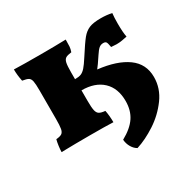

<svg xmlns="http://www.w3.org/2000/svg" viewBox="-152 -668 1025 1014"><g transform="rotate(-30 360.5 -161.5)"><path d="M671 -98Q671 -29 628.5 29Q586 87 525.5 126.5Q465 166 408 184Q390 174 378 153.5Q366 133 364 108Q424 75 451 34.5Q478 -6 478 -63Q478 -141 432 -184.5Q386 -228 304 -228V-165Q304 -124 308 -105.5Q312 -87 323.5 -80Q335 -73 359 -71Q362 -58 364 -37.5Q366 -17 366 2Q320 0 224 0Q134 0 50 2Q50 -13 53 -35Q56 -57 60 -71Q84 -73 94.5 -80Q105 -87 108.5 -105.5Q112 -124 112 -165V-338Q112 -378 108.5 -395Q105 -412 94.5 -418.5Q84 -425 58 -429Q50 -467 50 -502Q104 -500 214 -500Q300 -500 366 -502Q366 -475 365 -460.5Q364 -446 358 -429Q333 -426 322.5 -419.5Q312 -413 308 -395.5Q304 -378 304 -338V-296Q328 -296 341.5 -301.5Q355 -307 368.5 -322Q382 -337 405 -373Q446 -437 466 -461.5Q486 -486 511 -496.5Q536 -507 582 -507Q619 -507 649 -500Q646 -475 646 -437Q646 -384 652 -355Q638 -352 621.5 -349Q605 -346 587 -346Q578 -346 554 -348Q550 -373 545.5 -380Q541 -387 528 -387Q513 -387 502 -378Q491 -369 476 -346Q443 -296 431 -282Q545 -269 608 -223.5Q671 -178 671 -98Z"/></g></svg>

Font: Vollkorn SC Black
Style: Regular
Weight: 900
Designer: Friedrich Althausen
Foundry: Friedrich Althausen
Version: Version 4.015